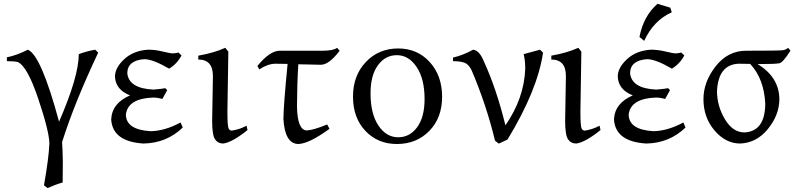

<svg xmlns="http://www.w3.org/2000/svg" viewBox="-20 -732 4117 989"><path d="M225.1 236.8 206.5 222.7Q231 84.5 234.4 7.3Q233.4 -55.7 177 -223.4Q120.6 -391.1 71.3 -412.6Q52.2 -417 15.6 -417L15.1 -436.5Q71.8 -448.7 123 -476.1Q191.4 -449.7 284.2 -105Q385.7 -337.9 385.7 -453.1Q423.3 -467.3 470.2 -476.1L485.8 -460.9Q362.3 -199.2 299.8 0Q302.7 41 303.7 102.5L302.7 208Q264.6 218.8 225.1 236.8Z M718.8 7.3Q560.1 -2.4 552.7 -116.7Q556.6 -200.7 649.9 -240.7Q574.7 -270 572.3 -337.9Q572.3 -382.8 619.6 -427Q667 -471.2 743.2 -476.1Q779.3 -476.1 818.4 -466.6Q857.4 -457 871.1 -457Q887.2 -458 899.4 -461.4L915 -446.3Q891.1 -401.9 851.1 -378.4Q767.1 -427.2 723.1 -427.2Q636.2 -420.9 635.7 -354.5Q644 -276.4 770.5 -270.5Q816.9 -274.4 831.5 -277.8L841.3 -267.6L816.4 -222.2Q790.5 -229.5 769 -229.5Q639.2 -225.1 628.4 -142.6Q628.9 -63.5 756.3 -56.2Q829.6 -57.6 910.2 -101.1L921.4 -75.2Q837.9 5.4 718.8 7.3Z M1129.9 7.3Q1102.5 7.3 1087.6 -14.4Q1072.8 -36.1 1072.8 -108.9L1076.7 -340.8Q1076.7 -425.3 1001.5 -425.3V-445.3Q1084.5 -460 1140.6 -485.8L1156.2 -465.8L1151.4 -158.7Q1151.4 -81.5 1157.5 -70.3Q1163.6 -59.1 1173.8 -59.1Q1214.8 -65.4 1250 -84.5L1254.9 -62Q1175.8 1.5 1129.9 7.3Z M1515.6 9.8Q1447.3 7.3 1439.9 -118.7Q1439.9 -182.6 1461.4 -402.8Q1435.1 -403.8 1397 -403.8Q1356.9 -402.3 1315.9 -374.5L1305.7 -392.1Q1369.6 -470.2 1420.4 -470.7H1643.6Q1698.7 -471.2 1716.3 -485.8L1729.5 -470.7Q1674.8 -398.4 1632.8 -398.4L1516.6 -400.9Q1510.3 -299.8 1509.8 -184.1Q1511.7 -62.5 1559.6 -60.1Q1593.3 -61.5 1665.5 -90.8L1677.2 -68.4Q1571.3 8.8 1515.6 9.8Z M2031.2 -24.9Q2090.8 -24.9 2128.9 -76.9Q2167 -128.9 2167 -221.7Q2167 -326.2 2126 -387Q2085 -447.8 2024.4 -447.8Q1964.8 -447.8 1926.8 -396Q1888.7 -344.2 1888.7 -251Q1888.7 -146 1929.2 -85.4Q1969.7 -24.9 2031.2 -24.9ZM2024.4 9.8Q1926.3 9.8 1862.3 -57.6Q1798.3 -125 1798.3 -234.4Q1798.3 -342.8 1864.5 -412.6Q1930.7 -482.4 2031.2 -482.4Q2129.4 -482.4 2193.4 -412.6Q2257.3 -342.8 2257.3 -233.4Q2257.3 -125 2191.4 -57.6Q2125.5 9.8 2024.4 9.8Z M2549.3 7.8 2529.8 -7.3Q2484.9 -193.4 2409.2 -370.1Q2394.5 -401.4 2371.6 -409.2Q2348.6 -417 2313.5 -417V-435.5Q2363.8 -446.8 2417.5 -476.1Q2450.2 -472.2 2473.6 -413.1Q2536.6 -275.9 2583.5 -86.4Q2679.7 -225.6 2685.5 -377Q2685.5 -422.9 2677.2 -453.1L2761.7 -476.1L2777.3 -460.9Q2749 -267.6 2594.2 -13.2Z M2948.2 7.3Q2920.9 7.3 2906 -14.4Q2891.1 -36.1 2891.1 -108.9L2895 -340.8Q2895 -425.3 2819.8 -425.3V-445.3Q2902.8 -460 2959 -485.8L2974.6 -465.8L2969.7 -158.7Q2969.7 -81.5 2975.8 -70.3Q2981.9 -59.1 2992.2 -59.1Q3033.2 -65.4 3068.4 -84.5L3073.2 -62Q2994.1 1.5 2948.2 7.3Z M3308.6 7.3Q3149.9 -2.4 3142.6 -116.7Q3146.5 -200.7 3239.7 -240.7Q3164.6 -270 3162.1 -337.9Q3162.1 -382.8 3209.5 -427Q3256.8 -471.2 3333 -476.1Q3369.1 -476.1 3408.2 -466.6Q3447.3 -457 3460.9 -457Q3477.1 -458 3489.3 -461.4L3504.9 -446.3Q3481 -401.9 3440.9 -378.4Q3356.9 -427.2 3313 -427.2Q3226.1 -420.9 3225.6 -354.5Q3233.9 -276.4 3360.4 -270.5Q3406.7 -274.4 3421.4 -277.8L3431.2 -267.6L3406.2 -222.2Q3380.4 -229.5 3358.9 -229.5Q3229 -225.1 3218.3 -142.6Q3218.8 -63.5 3346.2 -56.2Q3419.4 -57.6 3500 -101.1L3511.2 -75.2Q3427.7 5.4 3308.6 7.3ZM3298.3 -521.5 3273.9 -541.5Q3294.4 -648.9 3366.7 -712.4L3432.6 -692.4L3440.4 -668.9Q3345.7 -626 3298.3 -521.5Z M3815.4 -49.8Q3920.4 -55.7 3921.9 -196.8Q3916 -326.2 3844.2 -402.8L3783.7 -403.8Q3679.7 -398.4 3673.3 -262.7Q3673.3 -186.5 3713.9 -118.2Q3754.4 -49.8 3815.4 -49.8ZM3793 7.3Q3717.8 7.3 3660.6 -59.8Q3603.5 -127 3603.5 -221.2Q3603.5 -310.1 3666.3 -390.4Q3729 -470.7 3823.7 -470.7Q3991.2 -470.7 4010.3 -473.1Q4029.3 -475.6 4039.6 -485.8L4051.8 -471.2Q4013.7 -410.6 3994.9 -406.2Q3976.1 -401.9 3882.3 -401.9Q3994.6 -334 3994.6 -218.8Q3993.2 -138.2 3935.1 -67.1Q3877 3.9 3793 7.3Z"/></svg>

Font: Kelvinch
Style: Regular
Weight: 400
Designer: Paul James MIller
Foundry: High-Logic / Made with FontCreator
Version: Version 3.30 September 23, 2016